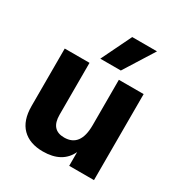

<svg xmlns="http://www.w3.org/2000/svg" viewBox="-172 -853 924 980"><g transform="rotate(30 290.0 -363.0)"><path d="M470 -730 359 -553H238L324 -730ZM374 -507H520V0H374V-81Q334 4 220 4Q142 4 98.5 -39.5Q55 -83 55 -168V-507H201V-201Q201 -112 279 -112Q374 -112 374 -239Z"/></g></svg>

Font: Hind Bold
Style: Regular
Weight: 700
Designer: Manushi Parikh, Satya Rajpurohit
Foundry: Indian Type Foundry
Version: Version 1.201;PS 1.0;hotconv 1.0.78;makeotf.lib2.5.61930; tt